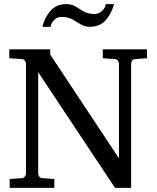

<svg xmlns="http://www.w3.org/2000/svg" viewBox="-20 -910 761 930"><path d="M691.9 -627.9 636.2 -624Q625.5 -623.5 620.4 -616.5Q615.2 -609.4 615.2 -602.1V0H537.1L165 -560.1V-68.8Q165 -61.5 170.2 -54.7Q175.3 -47.9 186 -46.9L243.2 -43V0H26.9V-43L84 -46.9Q94.7 -47.9 100.3 -54.7Q106 -61.5 106 -68.8V-602.1Q106 -609.4 100.3 -616.5Q94.7 -623.5 84 -624L24.9 -627.9V-670.9H223.1V-646L556.2 -143.1V-602.1Q556.2 -609.4 550.8 -616.5Q545.4 -623.5 535.2 -624L478 -627.9V-670.9H691.9ZM532.2 -890.1Q521 -846.2 492.9 -813.2Q464.8 -780.3 416 -780.3Q389.6 -780.3 370.6 -792.2Q351.6 -804.2 330.6 -816.2Q309.6 -828.1 276.9 -828.1Q256.8 -828.1 242.2 -813.2Q227.5 -798.3 225.1 -780.3H185.1Q196.3 -824.7 224.4 -857.4Q252.4 -890.1 301.3 -890.1Q327.6 -890.1 346.4 -878.2Q365.2 -866.2 386 -854.2Q406.7 -842.3 439 -842.3Q459 -842.3 474.6 -857.2Q490.2 -872.1 492.2 -890.1Z"/></svg>

Font: Eeyek
Style: Regular
Weight: 400
Designer: Pravabati Chingangbam and Tabish
Foundry: SIL International
Version: Version 2.000